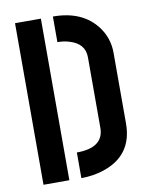

<svg xmlns="http://www.w3.org/2000/svg" viewBox="-79 -742 619 800"><g transform="rotate(-10 230.5 -342.0)"><path d="M40 0V-683.6H149.4V0ZM200.2 0V-108.4Q312.5 -108.4 314.5 -190.4Q314.5 -191.4 314.5 -192.4V-491.2Q314.5 -549.8 249 -568.4Q226.6 -575.2 200.2 -575.2V-683.6Q325.2 -683.6 386.7 -601.6Q422.9 -552.7 422.9 -491.2V-192.4Q422.9 -56.6 294.9 -14.6Q251 0 200.2 0Z"/></g></svg>

Font: Post No Bills Colombo
Style: Bold
Weight: 800
Designer: Kosala Senevirathne, Siva Puranthara, Lasantha Premarathna, Tharique Azeez
Foundry: Mooniak
Version: Version 1.220 ; ttfautohint (v1.5)